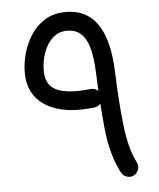

<svg xmlns="http://www.w3.org/2000/svg" viewBox="-49 -665 618 745"><g transform="rotate(-5 259.5 -292.5)"><path d="M234.9 -621.9Q187.6 -621.9 153.6 -601Q119.5 -580 97.9 -546.5Q76.4 -513 66.1 -474.7Q55.8 -436.5 55.8 -401.9Q55.8 -356.5 72.8 -325.2Q89.8 -293.9 118.1 -275.1Q146.4 -256.3 181.1 -247.8Q215.8 -239.4 251 -239.4Q271 -239.4 288.5 -240.8Q306.1 -242.3 313.5 -243Q328.5 -244.8 337.8 -256.8Q347.2 -268.8 345.4 -283.8Q343.6 -298.7 331.6 -308Q319.6 -317.4 304.6 -315.6Q299.7 -315.1 283.4 -313.8Q267.1 -312.4 251 -312.4Q211.2 -312.4 184.2 -321.1Q157.1 -329.9 143.4 -349.6Q129.8 -369.4 129.8 -401.9Q129.8 -440.2 142.2 -473.8Q154.5 -507.3 177.6 -528.1Q200.7 -549 232.5 -549Q266.8 -549 287.7 -529.7Q308.5 -510.5 318.9 -472.1Q329.2 -433.7 331.2 -375.5Q335.8 -252.2 346.1 -153.3Q356.4 -54.4 393.6 17.1Q400.3 30.3 415 35Q429.7 39.7 442.9 32.7Q456.1 25.8 460.8 10.9Q465.5 -3.9 458.5 -17.1Q430.2 -71.5 419.6 -163Q409.1 -254.5 404.7 -378.1Q403.7 -411.9 398.3 -446.4Q393 -481 381.9 -512.4Q370.7 -543.9 351.7 -568.6Q332.8 -593.3 304 -607.6Q275.1 -621.9 234.9 -621.9Z"/></g></svg>

Font: Mikhak VF
Style: Regular
Weight: 100
Designer: Amin Abedi
Version: Version 3.001